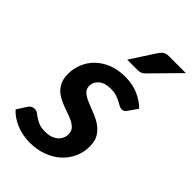

<svg xmlns="http://www.w3.org/2000/svg" viewBox="-234 -806 889 889"><g transform="rotate(45 210.0 -361.5)"><path d="M0 0ZM362 -416.5 393.5 -461.5C376.5 -478.8 355.3 -493.1 330 -504.2C304.7 -515.4 275.7 -521 243 -521C211.3 -521 183.2 -516 158.8 -506C134.2 -496 113.7 -482.8 97 -466.2C80.3 -449.8 67.7 -430.8 59 -409.2C50.3 -387.8 46 -365.7 46 -343C46 -324 48.8 -307.9 54.5 -294.8C60.2 -281.6 67.8 -270.4 77.2 -261.2C86.8 -252.1 97.4 -244.5 109.2 -238.5C121.1 -232.5 133.2 -227.2 145.8 -222.5C158.2 -217.8 170.5 -213.4 182.5 -209.2C194.5 -205.1 205.2 -200.2 214.8 -194.8C224.2 -189.2 231.8 -182.8 237.5 -175.2C243.2 -167.8 246 -158.3 246 -147C246 -137.7 244.2 -128.8 240.5 -120.5C236.8 -112.2 231.3 -104.8 224 -98.5C216.7 -92.2 207.8 -87.2 197.2 -83.5C186.8 -79.8 174.7 -78 161 -78C144 -78 130.1 -80.2 119.2 -84.5C108.4 -88.8 99.2 -93.6 91.8 -98.8C84.2 -103.9 77.7 -108.7 72 -113C66.3 -117.3 60 -119.5 53 -119.5C45.7 -119.5 39.5 -118 34.5 -115C29.5 -112 25.2 -107.7 21.5 -102L-9 -55C-1.3 -46 8 -37.7 19 -30C30 -22.3 42.1 -15.7 55.2 -10C68.4 -4.3 82.7 0.1 98 3.2C113.3 6.4 129 8 145 8C177.3 8 206.4 3.1 232.2 -6.8C258.1 -16.6 280.2 -29.9 298.5 -46.8C316.8 -63.6 330.9 -83.2 340.8 -105.5C350.6 -127.8 355.5 -151.3 355.5 -176C355.5 -200.3 350.6 -220.2 340.8 -235.8C330.9 -251.2 318.5 -263.9 303.5 -273.8C288.5 -283.6 272.4 -291.8 255.2 -298.2C238.1 -304.8 222 -311.2 207 -317.5C192 -323.8 179.6 -331.2 169.8 -339.5C159.9 -347.8 155 -358.8 155 -372.5C155 -390.2 162 -404.9 176 -416.8C190 -428.6 210.2 -434.5 236.5 -434.5C250.5 -434.5 262.6 -432.8 272.8 -429.5C282.9 -426.2 291.9 -422.4 299.8 -418.2C307.6 -414.1 314.5 -410.3 320.5 -407C326.5 -403.7 332.5 -402 338.5 -402C343.8 -402 348.2 -403.1 351.5 -405.2C354.8 -407.4 358.3 -411.2 362 -416.5ZM429.5 -731H319.5C307.2 -731 297.7 -728.8 291 -724.2C284.3 -719.8 278.2 -713.2 272.5 -704.5L193.5 -583H261.5C270.2 -583 277.3 -584.2 283 -586.8C288.7 -589.2 294.7 -593.8 301 -600.5Z"/></g></svg>

Font: Lato
Style: Bold Italic
Weight: 700
Italic angle: -7°
Designer: Lukasz Dziedzic
Foundry: tyPoland Lukasz Dziedzic
Version: Version 2.007; 2014-02-27